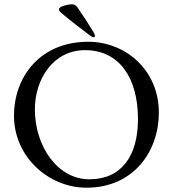

<svg xmlns="http://www.w3.org/2000/svg" viewBox="-20 -858 803 892"><path d="M415 -685C419 -685 421 -688 421 -691C421 -695 419 -701 416 -706C392 -746 366 -786 339 -825C332 -835 323 -838 312 -838C298 -838 254 -829 254 -815C254 -808 258 -804 267 -796C307 -762 357 -724 397 -694C406 -687 412 -685 415 -685ZM45 -320C45 -130 205 14 382 14C601 14 718 -155 718 -335C718 -532 564 -664 390 -664C166 -664 45 -501 45 -320ZM375 -625C535 -625 621 -495 621 -305C621 -134 545 -25 395 -25C247 -25 142 -179 142 -350C142 -490 227 -625 375 -625Z"/></svg>

Font: EB Garamond 12
Style: Regular
Weight: 400
Version: Version 0.016+